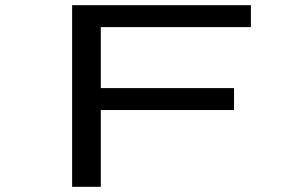

<svg xmlns="http://www.w3.org/2000/svg" viewBox="-20 -720 1090 740"><path d="M947 -615.5H368.5V-380.5H882V-296H368.5V0H258V-700H947Z"/></svg>

Font: League Mono Extended
Style: Regular
Weight: 400
Width: 9
Designer: Tyler Finck
Foundry: The League of Moveable Type / Tyler Finck
Version: Version 2.210